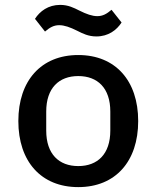

<svg xmlns="http://www.w3.org/2000/svg" viewBox="-20 -753 640 785"><path d="M300 12C452 12 545 -93 545 -258C545 -423 452 -528 300 -528C148 -528 55 -423 55 -258C55 -93 148 12 300 12ZM300 -74C221 -74 169 -123 169 -219V-297C169 -393 221 -442 300 -442C379 -442 431 -393 431 -297V-219C431 -123 379 -74 300 -74ZM374 -604C423 -604 457 -630 477 -661L436 -713C416 -696 400 -687 378 -687C357 -687 334 -695 304 -710C282 -721 259 -733 226 -733C177 -733 143 -707 123 -676L164 -624C184 -641 200 -650 222 -650C243 -650 266 -642 296 -627C318 -616 341 -604 374 -604Z"/></svg>

Font: IBM Plex Mono Medm
Style: Regular
Weight: 500
Monospace: yes
Designer: Mike Abbink, Paul van der Laan, Pieter van Rosmalen
Foundry: Bold Monday
Version: Version 2.004